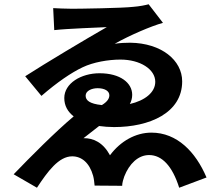

<svg xmlns="http://www.w3.org/2000/svg" viewBox="-20 -816 1040 899"><path d="M229 -778 234 -675C296 -682 442 -687 480 -689C377 -630 196 -522 98 -459L174 -367C248 -431 314 -476 367 -501C417 -525 487 -537 544 -537C636 -537 707 -492 707 -433C707 -383 658 -345 588 -329C595 -342 599 -357 599 -372C599 -428 543 -473 446 -473C360 -473 281 -426 281 -357C281 -321 297 -293 325 -271C238 -198 121 -80 44 0L153 63C203 -13 255 -84 318 -84C362 -84 399 -54 416 7C420 22 421 34 423 53L552 54C552 40 558 21 562 10C585 -49 627 -90 678 -90C738 -90 787 -39 819 63L947 15C896 -105 809 -195 689 -195C615 -195 544 -155 495 -89C463 -148 418 -170 371 -169L444 -226C466 -223 490 -221 514 -221C680 -221 833 -287 833 -435C833 -534 736 -614 590 -616C568 -616 542 -615 517 -611C586 -650 688 -694 743 -709L676 -796C662 -792 632 -786 604 -784C555 -778 351 -775 318 -775C290 -775 246 -777 229 -778ZM457 -324C398 -330 381 -347 381 -368C381 -391 410 -403 437 -403C470 -403 492 -390 492 -370C492 -355 483 -340 457 -324Z"/></svg>

Font: Noto Sans Mono CJK HK
Style: Bold
Weight: 700
Designer: Ryoko NISHIZUKA 西塚涼子 (kana, bopomofo & ideographs); Paul D. Hunt (Latin, Greek & Cyrillic); Sandoll Communications 산돌커뮤니
Foundry: Adobe
Version: Version 2.004;hotconv 1.0.118;makeotfexe 2.5.65603